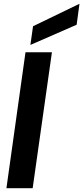

<svg xmlns="http://www.w3.org/2000/svg" viewBox="-20 -997 441 1017"><path d="M14 0 115 -720H255L153 0ZM141 -759 155 -858 401 -977 386 -866Z"/></svg>

Font: Host Grotesk Black
Style: Italic
Weight: 900
Italic angle: -8°
Designer: Doğukan Karapınar based on Poppins by Indian Type Foundry, Jonny Pinhorn
Foundry: Element Type
Version: Version 1.000; ttfautohint (v1.8.4.7-5d5b);gftools[0.9.33]